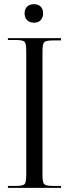

<svg xmlns="http://www.w3.org/2000/svg" viewBox="-20 -902 330 922"><path d="M143 -882Q163 -882 175 -870.5Q187 -859 187 -838Q187 -818 175.5 -805.5Q164 -793 143 -793Q123 -793 110.5 -805Q98 -817 98 -838Q98 -858 110 -870Q122 -882 143 -882ZM18 0V-9H53Q89 -9 97.5 -17Q106 -25 106 -61V-658Q106 -694 97.5 -702Q89 -710 53 -710H18V-719H273V-708H238Q202 -708 193 -700Q184 -692 184 -656V-61Q184 -25 193 -17Q202 -9 238 -9H273V0Z"/></svg>

Font: FoglihtenNo06
Style: Regular
Weight: 500
Designer: gluk (gluksza@wp.pl)
Foundry: gluk (gluksza@wp.pl)
Version: Version 0.76